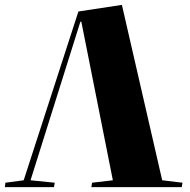

<svg xmlns="http://www.w3.org/2000/svg" viewBox="-20 -766 778 786"><path d="M0 0 2 -18 77 -28 301 -719 479 -746 644 -28 727 -18 724 0H354L357 -18L442 -28L313 -677H309L105 -28L204 -18L201 0Z"/></svg>

Font: Literata 72pt ExtraBold
Style: Italic
Weight: 800
Italic angle: -2°
Designer: Latin by Veronika Burian and Jose Scaglione. Greek by Irene Vlachou. Cyrillic by Vera Evstafieva
Foundry: TypeTogether
Version: Version 3.002